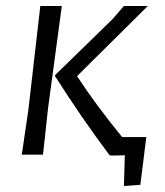

<svg xmlns="http://www.w3.org/2000/svg" viewBox="-20 -518 552 643"><path d="M187 -498 141 -156 124 0H53L75 -150L115 -498ZM389 -59H470L450 101L395 105L398 2L355 3L347 2Q254 -122 165 -262L164 -266L357 -454L395 -498H475L238 -263Q303 -164 389 -59Z"/></svg>

Font: Alegreya Sans SC
Style: Italic
Weight: 400
Italic angle: -7°
Designer: Juan Pablo del Peral
Foundry: Huerta Tipografica
Version: Version 2.008; ttfautohint (v1.6)